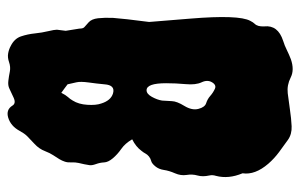

<svg xmlns="http://www.w3.org/2000/svg" viewBox="-163 -606 794 508"><g transform="rotate(90 234.0 -352.0)"><path d="M61.5 -128.9 55.7 -165Q55.7 -174.8 51.8 -178.2Q47.9 -181.6 39.1 -189.5Q30.3 -197.3 28.3 -214.4Q26.4 -231.4 27.3 -253.9Q29.3 -282.2 38.1 -349.6Q31.2 -433.6 29.3 -458Q18.6 -586.9 35.2 -617.2Q39.1 -625 43 -628.9Q50.8 -636.7 49.8 -654.3Q45.9 -690.4 87.9 -704.1Q100.6 -708 112.3 -713.9Q124 -719.7 136.7 -724.6Q165 -734.4 185.1 -724.1Q205.1 -713.9 226.6 -716.3Q248 -718.8 270.5 -722.2Q293 -725.6 314 -726.6Q335 -727.5 350.1 -716.8Q365.2 -706.1 382.3 -693.4Q399.4 -680.7 413.1 -665Q443.4 -629.9 438.5 -596.7Q454.1 -559.6 445.3 -526.4Q442.4 -517.6 444.3 -508.8Q448.2 -491.2 444.3 -477.5Q440.4 -463.9 442.9 -448.7Q445.3 -433.6 438.5 -418Q431.6 -402.3 429.7 -388.7Q427.7 -375 419.9 -365.7Q412.1 -356.4 405.8 -355Q399.4 -353.5 394 -349.1Q388.7 -344.7 386.2 -339.8Q383.8 -335 378.9 -329.1Q368.2 -314.5 348.6 -304.7Q359.4 -286.1 374 -275.9Q388.7 -265.6 398.9 -253.4Q409.2 -241.2 409.7 -230.5Q410.2 -219.7 414.1 -209Q418 -198.2 417 -191.9Q416 -185.5 414.6 -178.2Q413.1 -170.9 411.1 -162.6Q409.2 -154.3 409.7 -144Q410.2 -133.8 407.7 -126.5Q405.3 -119.1 400.9 -111.8Q396.5 -104.5 390.6 -95.7Q384.8 -86.9 379.9 -74.2Q374 -58.6 360.8 -46.4Q347.7 -34.2 340.3 -26.9Q333 -19.5 326.2 -6.8Q313.5 16.6 291 23.4Q270.5 29.3 259.8 12.7Q253.9 2 238.8 8.8Q223.6 15.6 214.8 20Q206.1 24.4 193.8 22.9Q181.6 21.5 169.4 19Q157.2 16.6 144.5 21Q131.8 25.4 121.1 23.4Q110.4 21.5 101.6 16.6Q82 6.8 76.2 -10.7Q70.3 -28.3 68.4 -47.4Q66.4 -66.4 62.5 -82.5Q58.6 -98.6 58.6 -105.5ZM200.2 -394.5Q200.2 -342.8 218.8 -342.8Q228.5 -342.8 236.3 -356.9Q244.1 -371.1 246.1 -383.8Q247.1 -396.5 247.6 -409.7Q248 -422.9 260.3 -442.9Q272.5 -462.9 268.1 -480Q263.7 -497.1 252.9 -500.5Q242.2 -503.9 233.9 -511.2Q225.6 -518.6 215.3 -523.4Q205.1 -528.3 197.8 -516.1Q190.4 -503.9 197.8 -488.3Q205.1 -472.7 202.6 -446.3Q200.2 -419.9 200.2 -394.5ZM227.5 -253.9Q205.1 -260.7 203.1 -231.4Q201.2 -210.9 198.2 -189.5Q195.3 -168 197.8 -157.2Q200.2 -146.5 203.1 -133.8Q209 -128.9 214.8 -125Q220.7 -121.1 225.6 -117.2Q231.4 -128.9 236.8 -134.8Q242.2 -140.6 246.1 -147.5Q255.9 -163.1 257.3 -186Q258.8 -209 253.9 -222.7Q246.1 -248 227.5 -253.9Z"/></g></svg>

Font: Creepster
Style: Regular
Weight: 400
Designer: Font Diner, Inc
Foundry: Font Diner, Inc
Version: Version 1.002